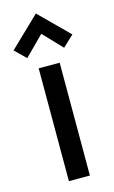

<svg xmlns="http://www.w3.org/2000/svg" viewBox="-160 -776 490 822"><g transform="rotate(-15 85.5 -365.0)"><path d="M216 -603 88 -730 -45 -602 3 -555 88 -640 167 -557ZM39 0H132V-500H39Z"/></g></svg>

Font: Advent Pro SemiBold
Style: Regular
Weight: 600
Designer: VivaRado, Andreas Kalpakidis
Foundry: VivaRado, Andreas Kalpakidis
Version: Version 3.000